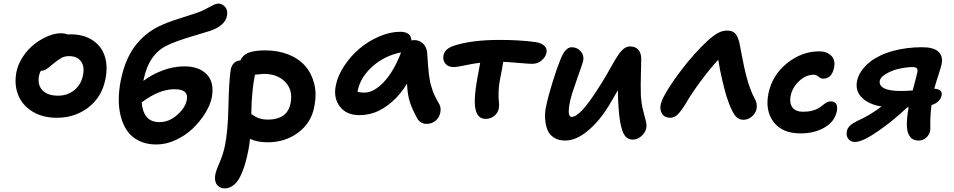

<svg xmlns="http://www.w3.org/2000/svg" viewBox="-20 -732 5339 1074"><path d="M297.9 -73.2Q218.3 -73.2 161.4 -108.2Q104.5 -143.1 81.5 -201.4Q58.6 -259.8 71.8 -329.1Q81.1 -374.5 108.9 -416Q136.7 -457.5 172.6 -485.4Q208.5 -513.2 247.6 -529.5Q286.6 -545.9 319.8 -545.9Q343.3 -545.9 358.9 -539.1Q363.8 -540 374 -540Q449.2 -540 499 -506.3Q548.8 -472.7 566.4 -416.5Q584 -360.4 569.8 -290Q550.3 -189.5 474.9 -131.3Q399.4 -73.2 297.9 -73.2ZM198.2 -308.1Q188.5 -257.8 217.3 -227.3Q246.1 -196.8 305.2 -196.8Q357.4 -196.8 395.8 -228Q434.1 -259.3 443.8 -310.1Q454.6 -359.4 433.1 -388.7Q411.6 -418 366.2 -418Q341.8 -418 323.7 -408.2Q305.7 -398.4 278.8 -376Q243.7 -346.7 233.4 -341.3Q221.2 -335.4 208 -335.9Q201.7 -324.2 198.2 -308.1Z M854.5 76.2Q798.8 76.2 757.1 55.4Q715.3 34.7 691.4 0Q667.5 -34.7 655.5 -81.3Q643.6 -127.9 644.3 -178.7Q645 -229.5 655.8 -283.2Q668.9 -348.6 692.4 -400.9Q715.8 -453.1 747.6 -490Q779.3 -526.9 814.2 -552Q849.1 -577.1 891.6 -595.2Q936 -614.3 1009.5 -637Q1083 -659.7 1104.5 -668.9Q1122.6 -676.8 1143.8 -688.5Q1165 -700.2 1178 -706.1Q1190.9 -711.9 1200.7 -711.9Q1223.1 -711.9 1239.3 -693.4Q1255.4 -674.8 1249.5 -643.1Q1239.3 -589.4 1157.7 -560.1Q1149.9 -557.1 1054.9 -528.8Q960 -500.5 917.5 -479Q812.5 -431.6 782.7 -284.2V-279.8Q833 -317.4 892.6 -339.1Q952.1 -360.8 1011.7 -360.8Q1093.8 -360.8 1137 -315.7Q1180.2 -270.5 1164.6 -186Q1155.8 -143.6 1127.2 -97.7Q1098.6 -51.8 1058.1 -12.9Q1017.6 25.9 963.4 51Q909.2 76.2 854.5 76.2ZM955.6 -232.9Q870.1 -232.9 772.5 -159.2Q781.7 -48.8 871.6 -48.8Q925.8 -48.8 970.9 -88.9Q1016.1 -128.9 1024.4 -170.9Q1031.2 -201.7 1014.4 -217.3Q997.6 -232.9 955.6 -232.9Z M1476.6 64Q1420.4 64 1378.4 44.9Q1375.5 76.2 1369.6 106.9Q1362.3 144 1354.2 173.8Q1346.2 203.6 1334.5 232.2Q1322.8 260.7 1309.1 279.8Q1295.4 298.8 1276.9 310.3Q1258.3 321.8 1236.8 321.8Q1209.5 321.8 1193.6 301.3Q1177.7 280.8 1184.6 243.2Q1188.5 222.2 1208.5 176.5Q1228.5 130.9 1238.8 80.1Q1254.9 0.5 1257.8 -138.4Q1260.7 -277.3 1270.5 -342.8Q1274.9 -365.7 1289.8 -379.9Q1304.7 -394 1324.7 -394Q1337.4 -424.3 1370.6 -437.3Q1403.8 -450.2 1463.9 -450.2Q1534.7 -450.2 1592.5 -427.5Q1650.4 -404.8 1686.8 -363.3Q1723.1 -321.8 1737.8 -263.4Q1752.4 -205.1 1737.8 -133.8Q1720.7 -44.4 1647.9 9.8Q1575.2 64 1476.6 64ZM1404.8 -306.2Q1397.5 -270.5 1393.1 -227.5Q1388.7 -184.6 1387.9 -165.3Q1387.2 -146 1385.7 -94.2Q1386.7 -93.8 1391.8 -90.3Q1397 -86.9 1398.4 -85.9Q1399.9 -85 1405 -81.8Q1410.2 -78.6 1412.8 -77.4Q1415.5 -76.2 1421.1 -73.7Q1426.8 -71.3 1430.7 -70.1Q1434.6 -68.8 1440.9 -67.1Q1447.3 -65.4 1452.9 -64.7Q1458.5 -64 1465.6 -63.5Q1472.7 -63 1480.5 -63Q1530.8 -63 1563.7 -85.4Q1596.7 -107.9 1605.5 -155.8Q1619.6 -227.5 1575.9 -273.2Q1532.2 -318.8 1454.6 -318.8Q1446.3 -318.8 1405.8 -314Q1404.8 -311 1404.8 -306.2Z M1990.7 -87.9Q1917.5 -87.9 1880.9 -136.2Q1844.2 -184.6 1858.4 -253.9Q1869.1 -308.6 1905.3 -363.3Q1941.4 -418 1990.5 -459.7Q2039.6 -501.5 2100.6 -527.8Q2161.6 -554.2 2218.8 -554.2Q2278.8 -554.2 2281.7 -505.9Q2291.5 -507.8 2296.4 -507.8Q2327.6 -507.8 2347.4 -487.3Q2367.2 -466.8 2369.6 -435.1Q2370.1 -429.7 2371.8 -402.6Q2373.5 -375.5 2374 -370.4Q2374.5 -365.2 2376.5 -342.3Q2378.4 -319.3 2379.6 -312.7Q2380.9 -306.2 2383.8 -286.9Q2386.7 -267.6 2389.6 -259Q2392.6 -250.5 2397.2 -234.1Q2401.9 -217.8 2407 -206.8Q2412.1 -195.8 2419.2 -181.6Q2426.3 -167.5 2434.6 -153.8Q2444.8 -138.2 2444.6 -118.2Q2444.3 -98.1 2435.5 -80.6Q2426.8 -63 2408.4 -51Q2390.1 -39.1 2366.7 -39.1Q2331.5 -39.1 2314.5 -68.8Q2287.1 -117.7 2273.2 -159.7Q2259.3 -201.7 2256.8 -264.2Q2218.8 -201.7 2170.9 -160.9Q2123 -120.1 2079.3 -104Q2035.6 -87.9 1990.7 -87.9ZM1981.4 -226.1Q1981 -225.1 1980.5 -222.7Q1980 -220.2 1979.5 -219.2Q1995.1 -213.9 2017.6 -213.9Q2070.8 -213.9 2126.5 -272.5Q2182.1 -331.1 2223.6 -439Q2130.4 -420.4 2063.2 -360.1Q1996.1 -299.8 1981.4 -226.1Z M2696.3 -66.9Q2652.3 -66.9 2640.1 -120.1Q2626 -176.8 2658.2 -336.9Q2659.2 -340.8 2661.6 -356.9Q2664.1 -373 2666 -380.9Q2629.4 -377 2583 -366.9Q2536.6 -356.9 2518.1 -356.9Q2486.8 -356.9 2471.2 -376Q2455.6 -395 2460.9 -422.9Q2468.3 -458.5 2516.1 -475.1Q2614.3 -508.8 2776.9 -508.8Q2881.8 -508.8 2972.2 -497.1Q3006.3 -492.7 3023.9 -476.8Q3041.5 -460.9 3037.1 -438Q3032.2 -413.1 3010 -394Q2987.8 -375 2956.1 -375Q2938.5 -375 2882.1 -379.9Q2825.7 -384.8 2794.9 -386.2Q2789.1 -348.1 2777.8 -292Q2769.5 -250 2768.8 -212.9Q2768.1 -175.8 2770.8 -161.1Q2773.4 -146.5 2770 -125Q2765.1 -99.6 2744.4 -83.3Q2723.6 -66.9 2696.3 -66.9Z M3141.6 54.2Q3103.5 54.2 3077.9 37.4Q3052.2 20.5 3041.7 -7.1Q3031.2 -34.7 3029.1 -69.6Q3026.9 -104.5 3035.6 -141.1Q3046.4 -193.8 3071.3 -273.9Q3096.2 -354 3113.8 -396Q3140.6 -467.8 3177.7 -467.8Q3208 -467.8 3227.8 -445.6Q3247.6 -423.3 3242.7 -395Q3239.3 -377.4 3208.7 -292.7Q3178.2 -208 3168.9 -166Q3150.4 -78.1 3177.7 -78.1Q3226.6 -78.1 3329.6 -243.2Q3349.6 -272.9 3371.8 -311.5Q3394 -350.1 3408.2 -375.5Q3422.4 -400.9 3438.5 -424.8Q3454.6 -448.7 3470.5 -460.4Q3486.3 -472.2 3503.9 -472.2Q3536.6 -472.2 3552.2 -452.1Q3567.9 -432.1 3566.9 -397.9Q3566.9 -391.6 3565.4 -332.8Q3564 -273.9 3564 -257.8Q3564 -241.7 3564.9 -193.8Q3567.9 -152.3 3576.9 -116Q3585.9 -79.6 3592 -57.6Q3598.1 -35.6 3595.7 -19Q3591.3 8.3 3568.8 28.6Q3546.4 48.8 3519.5 48.8Q3499.5 48.8 3485.6 37.6Q3471.7 26.4 3462.9 2.9Q3454.1 -20.5 3449.2 -48.8Q3444.3 -77.1 3440.9 -119.1Q3436.5 -171.9 3436.5 -228Q3433.6 -222.7 3415.8 -191.9Q3397.9 -161.1 3385.7 -141.1Q3334 -55.7 3268.6 -0.7Q3203.1 54.2 3141.6 54.2Z M3728.5 -73.2Q3698.2 -73.2 3683.8 -95.5Q3669.4 -117.7 3675.8 -147Q3681.2 -175.8 3715.1 -230.5Q3749 -285.2 3793.5 -342.8Q3826.7 -387.2 3867.2 -431.9Q3907.7 -476.6 3940.4 -505.9Q3970.2 -532.7 3995.4 -546.9Q4020.5 -561 4047.4 -561Q4076.7 -561 4091.6 -545.7Q4106.4 -530.3 4115.7 -494.1Q4116.7 -489.7 4129.9 -420.7Q4143.1 -351.6 4152.8 -314Q4174.3 -230 4200.7 -182.1Q4217.3 -153.8 4212.4 -125Q4208 -99.6 4186.5 -80.8Q4165 -62 4138.7 -62Q4107.9 -62 4088.6 -90.1Q4069.3 -118.2 4050.8 -172.9Q4037.6 -209 4022 -275.6Q4006.3 -342.3 3997.6 -397.9Q3952.1 -348.6 3900.4 -279.1Q3848.6 -209.5 3815.4 -151.9Q3789.1 -109.4 3770.5 -91.3Q3752 -73.2 3728.5 -73.2Z M4457.5 14.2Q4356 14.2 4307.6 -49.3Q4259.3 -112.8 4278.3 -208Q4298.8 -310.5 4381.6 -377.7Q4464.4 -444.8 4563.5 -444.8Q4604.5 -444.8 4629.4 -420.7Q4654.3 -396.5 4645.5 -354Q4633.3 -292 4584.5 -292Q4571.3 -292 4558.8 -303Q4546.4 -314 4531.2 -314Q4487.3 -314 4449.5 -277.8Q4411.6 -241.7 4402.3 -194.8Q4395 -154.8 4412.8 -130.9Q4430.7 -106.9 4472.2 -106.9Q4501.5 -106.9 4523.9 -113Q4546.4 -119.1 4559.6 -127.4Q4572.8 -135.7 4583 -144.3Q4593.3 -152.8 4604 -158.9Q4614.7 -165 4626.5 -165Q4647.5 -165 4656.7 -151.4Q4666 -137.7 4661.1 -109.9Q4649.4 -52.7 4593.3 -19.3Q4537.1 14.2 4457.5 14.2Z M4763.2 62Q4737.3 62 4724.6 44.2Q4711.9 26.4 4717.3 1Q4720.2 -15.1 4734.1 -28.6Q4748 -42 4777.3 -56.2Q4847.2 -87.9 4911.1 -136.2Q4839.4 -147.9 4801 -186Q4762.7 -224.1 4774.4 -280.8Q4777.8 -297.9 4786.6 -315.4Q4795.4 -333 4811.8 -352.5Q4828.1 -372.1 4850.6 -389.2Q4873 -406.2 4906.2 -422.1Q4939.5 -438 4979.5 -448.2Q5053.7 -467.8 5138.2 -467.8Q5202.6 -467.8 5229.2 -442.9Q5255.9 -418 5247.1 -373Q5243.7 -356 5228 -308.1Q5212.4 -260.3 5206.1 -235.8Q5228.5 -234.4 5239.5 -226.1Q5250.5 -217.8 5247.1 -198.2Q5238.8 -159.7 5190.4 -144Q5184.1 -91.8 5184.1 -63Q5183.6 -53.7 5183.8 -27.8Q5184.1 -2 5183.1 1Q5178.2 22.5 5160.6 38.3Q5143.1 54.2 5118.2 54.2Q5087.4 54.2 5071.5 34.2Q5055.7 14.2 5053.2 -20Q5050.3 -61.5 5062.5 -130.9H5054.2Q4978 -58.1 4891.4 2Q4804.7 62 4763.2 62ZM4901.4 -280.8Q4896 -254.4 4924.6 -238.8Q4953.1 -223.1 5019 -223.1Q5051.3 -223.1 5085.4 -226.1Q5089.4 -240.7 5095.2 -263.2Q5101.1 -285.6 5105.2 -301.5Q5109.4 -317.4 5111.3 -327.1Q5114.7 -343.3 5107.9 -350.1Q5101.1 -356.9 5083.5 -356.9Q5052.7 -356.9 5003.4 -346.2Q4964.8 -336.4 4934.8 -318.1Q4904.8 -299.8 4901.4 -280.8Z"/></svg>

Font: Shantell Sans Irregular Bouncy
Style: Italic
Weight: 600
Italic angle: -11.31°
Designer: Stephen Nixon, Anya Danilova, Shantell Martin
Foundry: Arrow Type
Version: Version 1.006;[9816181b4]